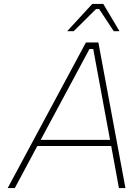

<svg xmlns="http://www.w3.org/2000/svg" viewBox="-20 -952 673 972"><path d="M320 -794 447 -932H503L585 -794H556L482 -906H466L353 -794ZM19 0 415 -737H478L615 0H582L543 -213H169L55 0ZM186 -244H537L452 -704H433Z"/></svg>

Font: Tomorrow ExtraLight
Style: Italic
Weight: 275
Italic angle: -10°
Designer: Tony de Marco, Monica Rizzolli
Foundry: Just in Type
Version: Version 2.002